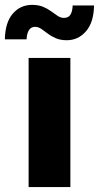

<svg xmlns="http://www.w3.org/2000/svg" viewBox="-67 -757 401 777"><path d="M48.8 0V-522.5H217.8V0ZM203.1 -594.2Q177.7 -594.2 158.9 -602.3Q140.1 -610.4 126 -621.3Q111.8 -632.3 99.6 -640.4Q87.4 -648.4 74.7 -648.4Q58.6 -648.4 50 -634.8Q41.5 -621.1 40.5 -597.7H-47.4Q-45.9 -666.5 -15.1 -701.9Q15.6 -737.3 63 -737.3Q88.4 -737.3 107.2 -729.5Q126 -721.7 140.1 -711.2Q154.3 -700.7 166.5 -692.6Q178.7 -684.6 191.4 -684.6Q210 -684.6 218 -697.5Q226.1 -710.4 227.1 -734.9H313.5Q312.5 -666.5 281 -630.4Q249.5 -594.2 203.1 -594.2Z"/></svg>

Font: Inter 28pt ExtraBold
Style: Regular
Weight: 800
Designer: Rasmus Andersson
Foundry: rsms
Version: Version 4.001;git-66647c0bb